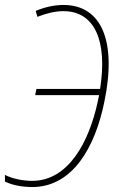

<svg xmlns="http://www.w3.org/2000/svg" viewBox="-27 -745 477 775"><path d="M103 10C267 10 357 -152 394 -333C446 -582 381 -725 229 -725C192 -725 153 -716 117 -701L124 -677C162 -692 197 -700 229 -700C354 -700 408 -582 377 -386H120L115 -361H373C371 -353 370 -345 368 -337C333 -172 249 -15 103 -15C64 -15 22 -24 -7 -39V-12C22 2 62 10 103 10Z"/></svg>

Font: Noto Sans Condensed Thin
Style: Italic
Weight: 100
Width: 3
Italic angle: -12°
Designer: Monotype Design Team
Foundry: Monotype Imaging Inc.
Version: Version 2.013